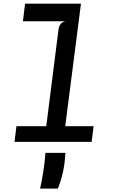

<svg xmlns="http://www.w3.org/2000/svg" viewBox="-20 -798 640 1080"><path d="M231 -15 309 -631.5Q311.5 -652 322.2 -664.2Q333 -676.5 350 -678.5L319 -713.5L327 -777.5H435.5L337.5 -15ZM61.5 0 72.5 -88H506.5L495.5 0ZM109 -678.5 121 -777.5H435.5L403.5 -678.5ZM205.5 263Q210 244 215.5 214.2Q221 184.5 225.8 152.5Q230.5 120.5 232.5 95.5L235.5 62H348L344.5 104Q342 133 335.8 162.2Q329.5 191.5 321.5 217.5Q313.5 243.5 305.5 263Z"/></svg>

Font: Spline Sans Mono Medium
Style: Italic
Weight: 500
Italic angle: -4°
Monospace: yes
Designer: Eben Sorkin, Mirko Velimirovic
Foundry: Sorkin Type
Version: Version 1.004